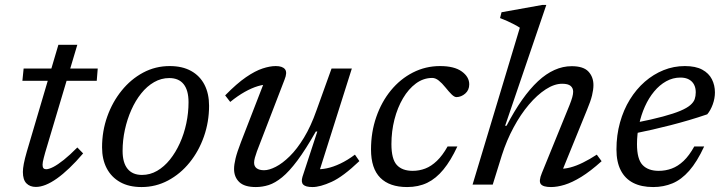

<svg xmlns="http://www.w3.org/2000/svg" viewBox="-20 -746 2926 776"><path d="M70.5 -419.5 75.5 -469H375L371 -419.5ZM162.5 -129Q159.5 -118 157 -108.5Q154.5 -99 153.2 -92Q152 -85 152 -80Q152 -70 155.8 -66Q159.5 -62 166.5 -62Q177.5 -62 195.5 -71.2Q213.5 -80.5 238 -100Q262.5 -119.5 292.5 -150L316 -126Q287 -92 260.5 -66.8Q234 -41.5 210 -24.5Q186 -7.5 164.8 1Q143.5 9.5 125 9.5Q101 9.5 86.8 -5Q72.5 -19.5 72.5 -51Q72.5 -64.5 76.2 -84.2Q80 -104 88.5 -133.5L216 -565H292.5Z M666 -479Q717 -479 752.5 -459.2Q788 -439.5 806.5 -403.5Q825 -367.5 825 -318.5Q825 -253.5 804.2 -194.2Q783.5 -135 746.2 -89Q709 -43 659.2 -16.5Q609.5 10 552 10Q501 10 465.5 -10Q430 -30 411.2 -66Q392.5 -102 392.5 -150.5Q392.5 -216 413.5 -275Q434.5 -334 471.8 -380Q509 -426 558.5 -452.5Q608 -479 666 -479ZM554 -39Q586.5 -39 615 -55.5Q643.5 -72 666.8 -101Q690 -130 707 -167.5Q724 -205 733 -247.5Q742 -290 742 -333Q742 -381 722.2 -405.8Q702.5 -430.5 664 -430.5Q631.5 -430.5 602.8 -414Q574 -397.5 550.8 -368.5Q527.5 -339.5 510.8 -301.8Q494 -264 484.8 -221.8Q475.5 -179.5 475.5 -136Q475.5 -88.5 495.5 -63.8Q515.5 -39 554 -39Z M1202.5 -31.5 1262.5 -214.5H1256.5Q1215.5 -142 1182 -97.2Q1148.5 -52.5 1120.2 -29.5Q1092 -6.5 1066.2 1.8Q1040.5 10 1014 10Q968 10 947 -10.2Q926 -30.5 926 -63Q926 -80.5 932 -105.5Q938 -130.5 954 -172L1054 -430L1068 -404.5Q1048 -405.5 1022.8 -398Q997.5 -390.5 969 -374.5Q940.5 -358.5 910.5 -334L890 -360.5Q937 -408.5 974.2 -434Q1011.5 -459.5 1041.2 -469.2Q1071 -479 1094.5 -479Q1121.5 -479 1131.8 -466.2Q1142 -453.5 1130 -424L1018.5 -134.5Q1013.5 -120.5 1010.2 -108.8Q1007 -97 1007 -88.5Q1007 -73.5 1017.5 -65.8Q1028 -58 1047.5 -58Q1067.5 -58 1094.5 -71.8Q1121.5 -85.5 1151 -114.5Q1180.5 -143.5 1208.5 -189.5Q1236.5 -235.5 1259 -299.5L1320 -469H1402L1266 -39L1255.5 -62.5Q1275.5 -60.5 1301 -65.8Q1326.5 -71 1355.5 -84.8Q1384.5 -98.5 1414.5 -121L1432.5 -95Q1366.5 -32 1320.2 -11Q1274 10 1243 10Q1215 10 1205.5 0Q1196 -10 1202.5 -31.5Z M1727 -431Q1691.5 -431 1661.2 -408.8Q1631 -386.5 1608.8 -348.8Q1586.5 -311 1574.2 -263Q1562 -215 1562 -163.5Q1562 -103 1583.8 -79.2Q1605.5 -55.5 1648 -55.5Q1674.5 -55.5 1698.8 -64.8Q1723 -74 1745.8 -95.8Q1768.5 -117.5 1789 -154H1828.5Q1802 -97 1772.2 -60.8Q1742.5 -24.5 1706.8 -7.2Q1671 10 1625.5 10Q1554.5 10 1517 -27.5Q1479.5 -65 1479.5 -142Q1479.5 -212 1500.8 -273.2Q1522 -334.5 1560 -380.8Q1598 -427 1649 -453Q1700 -479 1758.5 -479Q1816 -479 1846.2 -457.2Q1876.5 -435.5 1876.5 -405Q1876.5 -382 1860.5 -368Q1844.5 -354 1825 -353.5Q1816.5 -353.5 1805.5 -364.2Q1794.5 -375 1780.5 -392.5Q1766.5 -410 1753.2 -420.5Q1740 -431 1727 -431Z M2008.5 -119 1971.5 0H1890L2081 -634Q2072 -640 2058.8 -647Q2045.5 -654 2030.5 -660.8Q2015.5 -667.5 2001 -673L2007 -696.5L2171.5 -726H2188L2021.5 -237.5L2027.5 -238Q2058.5 -297.5 2090.2 -342.5Q2122 -387.5 2154.5 -417.8Q2187 -448 2221 -463.2Q2255 -478.5 2290.5 -478.5Q2338 -478.5 2358.2 -456.8Q2378.5 -435 2378.5 -402Q2378.5 -384 2372.8 -360.2Q2367 -336.5 2352.5 -302L2245.5 -39L2241 -64Q2261 -63 2285 -69.2Q2309 -75.5 2336 -88.8Q2363 -102 2392 -121L2411.5 -94.5Q2366.5 -54 2329.5 -31.2Q2292.5 -8.5 2262.2 0.8Q2232 10 2207 10Q2175 10 2165.8 -2Q2156.5 -14 2170 -46.5L2282 -321.5Q2289.5 -340.5 2293 -353.2Q2296.5 -366 2296.5 -375.5Q2296.5 -390 2286.2 -398.8Q2276 -407.5 2252 -407.5Q2220.5 -407.5 2185.8 -385Q2151 -362.5 2117.5 -323Q2084 -283.5 2055.8 -231Q2027.5 -178.5 2008.5 -119Z M2730 -432.5Q2699.5 -432.5 2672.5 -417.5Q2645.5 -402.5 2623.8 -376.2Q2602 -350 2586.5 -315.5Q2571 -281 2562.8 -242Q2554.5 -203 2554.5 -163.5Q2554.5 -103 2577 -79.2Q2599.5 -55.5 2642.5 -55.5Q2670 -55.5 2695 -64.8Q2720 -74 2742.8 -95.5Q2765.5 -117 2786 -154H2826Q2797 -91.5 2765.5 -55.8Q2734 -20 2698 -5Q2662 10 2620 10Q2572 10 2539 -7Q2506 -24 2488.8 -57.8Q2471.5 -91.5 2471.5 -142Q2471.5 -199.5 2485.8 -250.8Q2500 -302 2525.8 -343.8Q2551.5 -385.5 2586.2 -415.8Q2621 -446 2662 -462.5Q2703 -479 2748 -479Q2791.5 -479 2818.2 -464.5Q2845 -450 2857.2 -425.8Q2869.5 -401.5 2869.5 -372.5Q2869.5 -348.5 2860.8 -324.2Q2852 -300 2838.5 -284Q2802 -271.5 2764.8 -260.5Q2727.5 -249.5 2690.5 -240Q2653.5 -230.5 2617.2 -222.2Q2581 -214 2546.5 -207L2549 -250Q2615 -263 2659.2 -275Q2703.5 -287 2730 -298.2Q2756.5 -309.5 2770 -321.2Q2783.5 -333 2787.8 -345.5Q2792 -358 2792 -373Q2792 -391 2785 -404.2Q2778 -417.5 2764.2 -425Q2750.5 -432.5 2730 -432.5Z"/></svg>

Font: Newsreader 12pt
Style: Italic
Weight: 400
Italic angle: -17°
Version: Version 1.003